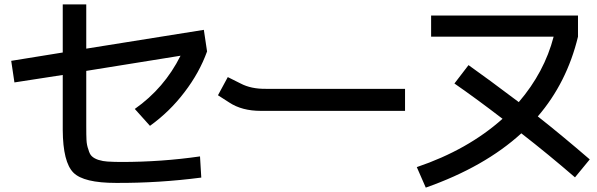

<svg xmlns="http://www.w3.org/2000/svg" viewBox="-20 -816 2725 877"><path d="M899.4 -4.9Q705.1 20.5 509.8 19.5Q362.3 19.5 315.4 -27.3Q267.6 -75.2 266.6 -221.7V-473.6L45.9 -439.5L31.2 -538.1L266.6 -576.2V-795.9H374V-593.8L911.1 -679.7L925.8 -581.1Q890.6 -483.4 822.3 -394.5Q754.9 -305.7 665 -241.2L595.7 -318.4Q730.5 -413.1 804.7 -561.5L374 -492.2V-243.2Q374 -194.3 375 -177.7Q376 -153.3 383.8 -132.8Q389.6 -111.3 399.4 -102.5Q409.2 -92.8 428.7 -85.9Q451.2 -79.1 470.7 -78.1Q502.9 -76.2 534.2 -76.2Q717.8 -76.2 893.6 -101.6Z M975.6 -380.9 1027.3 -347.7Q1085 -309.6 1170.9 -309.6H1830.1V-410.2H1196.3Q1127 -409.2 1079.1 -434.6L1020.5 -463.9Z M1949.2 -648.4V-745.1H2620.1V-648.4Q2569.3 -438.5 2436.5 -284.2Q2540 -203.1 2673.8 -87.9L2606.4 -5.9Q2484.4 -111.3 2361.3 -207Q2193.4 -53.7 1924.8 41L1883.8 -52.7Q2117.2 -131.8 2275.4 -273.4Q2157.2 -364.3 2055.7 -434.6L2120.1 -518.6Q2207 -457 2349.6 -349.6Q2466.8 -486.3 2508.8 -648.4Z"/></svg>

Font: RobotoJAA
Style: Medium
Weight: 500
Version: Version 2.05; 2016-11-05